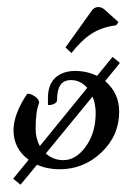

<svg xmlns="http://www.w3.org/2000/svg" viewBox="-20 -461 390 534"><path d="M162.1 -329.1 235.4 -431.6Q242.2 -441.4 253.9 -441.4Q261.7 -441.4 269.5 -435.5L309.6 -399.4L302.7 -390.6Q263.7 -385.7 235.4 -367.7Q207 -349.6 178.7 -313.5ZM16.6 36.1 59.6 -16.6Q17.6 -47.9 17.6 -98.6Q17.6 -143.6 55.7 -200.2H58.6Q66.4 -200.2 77.6 -192.4Q88.9 -184.6 88.9 -174.8Q79.1 -151.4 79.1 -102.5Q79.1 -76.2 90.8 -54.7L222.7 -216.8Q203.1 -238.3 177.7 -238.3Q167 -238.3 159.2 -234.4Q138.7 -224.6 138.7 -182.6Q138.7 -176.8 131.8 -172.9Q125 -168.9 116.2 -168.9H113.3V-188.5Q113.3 -237.3 148.4 -254.9Q166 -263.7 188.5 -263.7Q221.7 -263.7 250 -250L293 -302.7L313.5 -286.1L272.5 -235.4Q311.5 -202.1 311.5 -150.4Q311.5 -84 262.2 -37.1Q212.9 9.8 145.5 9.8Q111.3 9.8 83 -2.9L37.1 52.7ZM107.4 -34.2Q127.9 -15.6 156.2 -15.6Q191.4 -15.6 218.8 -53.7Q246.1 -91.8 246.1 -146.5Q246.1 -171.9 237.3 -192.4Z"/></svg>

Font: Kleymisska
Style: Regular
Weight: 500
Italic angle: -8°
Designer: gluk
Foundry: gluk
Version: Version 0.298